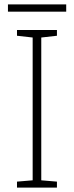

<svg xmlns="http://www.w3.org/2000/svg" viewBox="-20 -850 334 870"><path d="M280 -830H16V-797H280ZM238 0V-27L167 -33V-680L238 -688V-714H57V-688L128 -680V-33L57 -27V0Z"/></svg>

Font: Noto Sans Ethiopic ExtraLight
Style: Regular
Weight: 200
Designer: Monotype Design Team
Foundry: Monotype Imaging Inc.
Version: Version 2.102